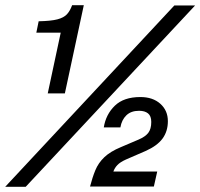

<svg xmlns="http://www.w3.org/2000/svg" viewBox="-58 -720 772 740"><path d="M126 -360 176 -594H82L91 -638Q139 -639 163.5 -645.5Q188 -652 200 -665Q212 -678 220 -700H265L192 -360ZM-38 0 614 -699H694L41 0ZM289 -1Q298 -36 309.5 -64Q321 -92 344 -114Q367 -136 408 -153L476 -182Q502 -193 513.5 -208Q525 -223 525 -250Q525 -273 512.5 -283Q500 -293 478 -293Q447 -293 429 -275.5Q411 -258 406 -229H342Q350 -279 384.5 -312.5Q419 -346 483 -346Q531 -346 560 -320Q589 -294 589 -253Q589 -214 568.5 -186Q548 -158 503 -138L427 -105Q405 -95 394.5 -84Q384 -73 379 -59H548L535 -1Z"/></svg>

Font: Fragment Mono SC
Style: Italic
Weight: 400
Italic angle: -12°
Monospace: yes
Designer: Wei Huang based on Nimbus Sans by URW Studio, based on Helvetica by Max Miedinger.
Foundry: Wei Huang
Version: Version 1.012; ttfautohint (v1.8.4.7-5d5b)